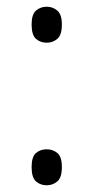

<svg xmlns="http://www.w3.org/2000/svg" viewBox="-20 -545 278 571"><path d="M119 -418Q100 -418 87 -429.5Q74 -441 74 -472Q74 -502 87 -513.5Q100 -525 119 -525Q137 -525 150.5 -513.5Q164 -502 164 -472Q164 -441 150.5 -429.5Q137 -418 119 -418ZM119 6Q100 6 87 -5.5Q74 -17 74 -48Q74 -79 87 -90Q100 -101 119 -101Q137 -101 150.5 -90Q164 -79 164 -48Q164 -17 150.5 -5.5Q137 6 119 6Z"/></svg>

Font: Noto Serif Lao SemiCondensed Light
Style: Regular
Weight: 300
Width: 4
Designer: Monotype Design Team
Foundry: Monotype Imaging Inc.
Version: Version 2.003; ttfautohint (v1.8.4.7-5d5b)